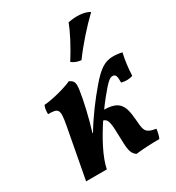

<svg xmlns="http://www.w3.org/2000/svg" viewBox="-175 -828 860 940"><g transform="rotate(-30 254.5 -357.5)"><path d="M475 -706C447 -723 401 -727 354 -717C339 -676 305 -610 264 -545C278 -534 296 -527 316 -525C362 -588 420 -653 475 -706ZM493 -335C494 -374 501 -425 509 -458C499 -461 475 -464 459 -464C413 -464 380 -444 325 -379C279 -325 231 -262 187 -189H184C207 -263 227 -352 234 -402C240 -443 236 -454 211 -467C172 -449 96 -429 50 -426C43 -413 42 -395 42 -378C102 -378 108 -370 92 -283L39 0H156C169 -65 214 -146 260 -216C290 -211 288 -164 290 -106C292 -45 291 -12 320 7C365 2 400 0 453 0C459 -13 464 -32 466 -51C402 -61 406 -81 400 -149C393 -229 371 -258 291 -260C318 -297 344 -329 361 -348C382 -371 394 -382 408 -382C426 -382 430 -369 429 -333C452 -327 477 -328 493 -335Z"/></g></svg>

Font: Vollkorn Semibold
Style: Italic
Weight: 600
Italic angle: -11°
Designer: Friedrich Althausen
Foundry: Friedrich Althausen
Version: Version 4.015;PS 004.015;hotconv 1.0.88;makeotf.lib2.5.64775